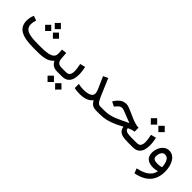

<svg xmlns="http://www.w3.org/2000/svg" viewBox="146 -1612 2913 2913"><g transform="rotate(45 1602.5 -155.5)"><path d="M442.4 -562.5 376.5 -496.6 442.4 -430.7 508.3 -496.6ZM525.9 -439 460 -373 525.9 -307.1 591.8 -373ZM358.9 -439 293 -373 358.9 -307.1 424.8 -373ZM739.7 -288.6Q741.7 -268.1 742.9 -245.1Q744.1 -222.2 744.1 -202.1Q744.1 -159.2 715.3 -134.5Q686.5 -109.9 631.6 -99.4Q576.7 -88.9 499 -88.9H417.5Q346.7 -88.9 293.5 -95Q240.2 -101.1 204.8 -116.5Q169.4 -131.8 151.4 -159.2Q133.3 -186.5 133.3 -229.5Q133.3 -251.5 138.4 -275.9Q143.6 -300.3 151.4 -321.8L75.7 -350.1Q63.5 -320.3 55.9 -288.1Q48.3 -255.9 48.3 -222.2Q48.3 -160.6 71.5 -118.2Q94.7 -75.7 140.9 -49.6Q187 -23.4 256.1 -11.7Q325.2 0 417.5 0H499Q611.3 0 674.6 -20.3Q737.8 -40.5 778.3 -87.4Q801.3 -41.5 836.7 -20.8Q872.1 0 927.2 0H939V-88.9H927.2Q879.9 -88.9 856.2 -113.3Q832.5 -137.7 829.6 -184.1L821.3 -298.3Z M918.5 -88.9V0H957.5V-88.9ZM1094.7 77.6 1026.9 145.5 1094.7 214.4 1163.1 145.5ZM932.6 77.6 864.7 145.5 932.6 214.4 1001 145.5ZM1025.4 0Q1086.9 0 1123.5 -26.1Q1160.2 -52.2 1176.3 -98.1Q1192.4 -144 1192.4 -202.6Q1192.4 -236.8 1187.5 -274.4Q1182.6 -312 1174.3 -351.1L1089.4 -329.6Q1096.2 -293 1102.1 -256.8Q1107.9 -220.7 1107.9 -189Q1107.9 -145.5 1090.6 -117.2Q1073.2 -88.9 1024.4 -88.9H945.8V0Z M1570.3 -177.7Q1570.3 -148.4 1551 -128.4Q1531.7 -108.4 1492.9 -98.1Q1454.1 -87.9 1395 -87.9Q1370.1 -87.9 1344.5 -91.1Q1318.8 -94.2 1289.1 -101.1V-12.7Q1313.5 -6.8 1340.8 -3.7Q1368.2 -0.5 1402.3 -0.5Q1455.1 -0.5 1495.8 -9.3Q1536.6 -18.1 1567.6 -36.6Q1598.6 -55.2 1621.6 -84Q1639.6 -55.7 1657.2 -37.1Q1674.8 -18.6 1699 -9.3Q1723.1 0 1761.7 0H1782.2V-88.9H1761.7Q1740.7 -88.9 1724.4 -99.4Q1708 -109.9 1691.2 -138.2Q1674.3 -166.5 1651.9 -219.2L1541 -480L1464.8 -444.3L1551.3 -248.5Q1559.1 -231 1564.7 -210.7Q1570.3 -190.4 1570.3 -177.7Z M2399.4 -271Q2360.4 -272.5 2317.4 -285.4Q2274.4 -298.3 2231.4 -317.1Q2188.5 -335.9 2148.4 -354.2Q2108.4 -372.6 2074.7 -384.8Q2041 -397 2016.6 -397Q1959 -397 1916.3 -365.5Q1873.5 -334 1841.3 -281.7L1834 -270L1908.7 -233.4L1921.9 -250Q1940.9 -274.4 1963.6 -291.7Q1986.3 -309.1 2016.1 -309.1Q2026.4 -309.1 2051.3 -300.5Q2076.2 -292 2109.6 -278.8Q2143.1 -265.6 2180.2 -250.7Q2217.3 -235.8 2252 -223.1Q2189.9 -194.8 2139.9 -170.2Q2089.8 -145.5 2044.2 -127.4Q1998.5 -109.4 1950.7 -99.1Q1902.8 -88.9 1845.7 -88.9H1762.7V0H1844.2Q1914.1 0 1976.8 -15.6Q2039.6 -31.2 2100.8 -58.6Q2162.1 -85.9 2226.6 -121.1Q2233.4 -75.7 2257.1 -49.1Q2280.8 -22.5 2324.7 -11.2Q2368.7 0 2435.1 0H2463.9V-88.9H2437Q2390.6 -88.9 2357.9 -93.5Q2325.2 -98.1 2307.9 -111.8Q2290.5 -125.5 2290 -152.3Q2321.8 -167.5 2350.1 -176Q2378.4 -184.6 2399.4 -186.5Z M2444.3 -88.9V0H2479V-88.9ZM2659.2 -573.2 2591.3 -505.4 2659.2 -436.5 2727.5 -505.4ZM2497.1 -573.2 2429.2 -505.4 2497.1 -436.5 2565.4 -505.4ZM2545.4 0Q2606.9 0 2643.6 -26.1Q2680.2 -52.2 2696.3 -98.1Q2712.4 -144 2712.4 -202.6Q2712.4 -236.8 2707.5 -274.4Q2702.6 -312 2694.3 -351.1L2609.4 -329.6Q2616.2 -293 2622.1 -256.8Q2627.9 -220.7 2627.9 -189Q2627.9 -145.5 2610.6 -117.2Q2593.3 -88.9 2544.4 -88.9H2465.8V0Z M3156.7 -83.5Q3156.7 -135.3 3145.5 -184.1Q3134.3 -232.9 3111.8 -272Q3089.4 -311 3054.9 -334Q3020.5 -356.9 2974.1 -356.9Q2935.1 -356.9 2904.3 -338.4Q2873.5 -319.8 2852.3 -289.3Q2831.1 -258.8 2820.1 -222.4Q2809.1 -186 2809.1 -149.9Q2809.1 -73.7 2854.2 -36.1Q2899.4 1.5 2987.3 1.5Q3005.9 1.5 3030.3 -2.9Q3054.7 -7.3 3073.2 -13.2Q3065.4 37.1 3032.7 76.4Q3000 115.7 2945.1 142.6Q2890.1 169.4 2814.9 184.1L2843.8 261.7Q2947.8 241.7 3017.3 196.5Q3086.9 151.4 3121.8 81.3Q3156.7 11.2 3156.7 -83.5ZM2989.7 -86.9Q2939.9 -86.9 2915.5 -102.1Q2891.1 -117.2 2891.1 -152.8Q2891.1 -174.8 2898.2 -201.9Q2905.3 -229 2923.1 -249Q2940.9 -269 2973.1 -269Q2996.6 -269 3014.4 -258.1Q3032.2 -247.1 3044.9 -225.3Q3057.6 -203.6 3065.2 -172.1Q3072.8 -140.6 3075.2 -99.6Q3054.2 -93.3 3032.2 -90.1Q3010.3 -86.9 2989.7 -86.9Z"/></g></svg>

Font: Vazirmatn
Style: Regular
Weight: 400
Designer: Saber Rastikerdar
Foundry: Saber Rastikerdar
Version: Version 33.003;September 2, 2022;FontCreator 14.0.0.2862 64-